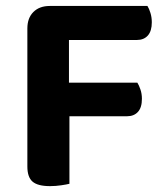

<svg xmlns="http://www.w3.org/2000/svg" viewBox="-20 -627 566 654"><path d="M214.9 -248.6 73.2 -249V-530.3Q73.2 -565.5 93.7 -586.1Q114.3 -606.7 149.5 -606.7Q169.1 -606.7 187.7 -603.7Q206.3 -600.7 214.9 -598ZM148.2 -231V-345.5H447.8Q453.5 -336.6 458.4 -322.1Q463.4 -307.7 463.4 -290.4Q463.4 -260.6 449.8 -245.8Q436.2 -231 412.6 -231ZM149.5 -490.8V-606.7H482.2Q487.8 -598.1 492.4 -583.1Q497.1 -568.2 497.1 -550.9Q497.1 -521.1 483.5 -505.9Q469.9 -490.8 446.3 -490.8ZM73.2 -314.4H216.5V-1Q207.6 1.3 188.8 4.1Q170.1 7 150.5 7Q108.7 7 90.9 -8.3Q73.2 -23.6 73.2 -60Z"/></svg>

Font: Baloo Tamma 2
Style: Regular
Weight: 400
Designer: Divya Kowshik, Shuchita Grover and Ek Type
Foundry: Ek Type
Version: Version 1.700